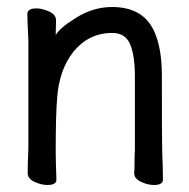

<svg xmlns="http://www.w3.org/2000/svg" viewBox="-20 -511 540 548"><path d="M115 17Q98 17 78.5 8Q59 -1 59 -17Q59 -44 61 -88V-395Q58 -458 58 -471Q58 -487 84 -487Q101 -487 120.5 -478Q140 -469 140 -453L139 -411Q151 -432 199 -461.5Q247 -491 300 -491Q387 -491 419 -424Q442 -375 442 -297Q442 -99 443 -78Q445 -33 445 2Q445 17 419 17Q402 17 382.5 8Q363 -1 363 -17Q364 -25 364 -44.5Q364 -64 365 -84V-293Q365 -352 351.5 -384.5Q338 -417 300 -417Q234 -417 190 -364Q148 -311 143 -229Q139 -183 139 -79Q139 -56 141 2Q141 17 115 17Z"/></svg>

Font: LXGW WenKai Mono TC
Style: Bold
Weight: 700
Designer: LXGW / Fontworks Inc.
Foundry: LXGW / Fontworks Inc.
Version: Version 1.330